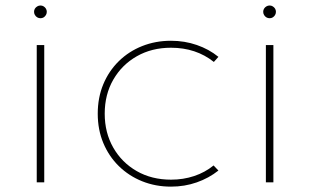

<svg xmlns="http://www.w3.org/2000/svg" viewBox="-20 -680 1158 716"><path d="M117 0V-512H145V0ZM131 -612Q124.5 -612 119 -615.2Q113.5 -618.5 110.2 -624Q107 -629.5 107 -636Q107 -642.5 110.2 -647.8Q113.5 -653 119 -656.2Q124.5 -659.5 131 -659.5Q137.5 -659.5 142.8 -656.2Q148 -653 151.2 -647.8Q154.5 -642.5 154.5 -636Q154.5 -629.5 151.2 -624Q148 -618.5 142.8 -615.2Q137.5 -612 131 -612Z M617.5 16Q560 16 510.2 -4Q460.5 -24 423.2 -60.5Q386 -97 365.2 -146.8Q344.5 -196.5 344.5 -256Q344.5 -316 365.2 -365.8Q386 -415.5 423.2 -452Q460.5 -488.5 510.2 -508.2Q560 -528 617.5 -528Q668.5 -528 714 -512.2Q759.5 -496.5 794.5 -468L777.5 -449Q711 -502 617.5 -502Q546 -502 490.2 -470.2Q434.5 -438.5 402.5 -383Q370.5 -327.5 370.5 -256Q370.5 -185.5 402.2 -129.8Q434 -74 489.8 -42Q545.5 -10 618 -10Q663.5 -10 704 -23.5Q744.5 -37 776.5 -63L794.5 -44Q758.5 -15.5 713.5 0.2Q668.5 16 617.5 16Z M971.5 0V-512H999.5V0ZM985.5 -612Q979 -612 973.5 -615.2Q968 -618.5 964.8 -624Q961.5 -629.5 961.5 -636Q961.5 -642.5 964.8 -647.8Q968 -653 973.5 -656.2Q979 -659.5 985.5 -659.5Q992 -659.5 997.2 -656.2Q1002.5 -653 1005.8 -647.8Q1009 -642.5 1009 -636Q1009 -629.5 1005.8 -624Q1002.5 -618.5 997.2 -615.2Q992 -612 985.5 -612Z"/></svg>

Font: Spartan Thin Thin
Style: Regular
Weight: 250
Version: Version 1.004